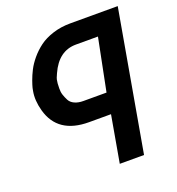

<svg xmlns="http://www.w3.org/2000/svg" viewBox="-135 -609 889 967"><g transform="rotate(-20 309.0 -125.0)"><path d="M342 250 386 0H268Q102 0 64 -138Q48 -196 57 -244Q57 -247 60 -259.5Q63 -272 71.5 -296Q80 -320 93.5 -346.5Q107 -373 130 -400.5Q153 -428 182.5 -450Q212 -472 255.5 -486Q299 -500 350 -500H604L472 250ZM278 -110H402L458 -390H340Q247 -390 201 -287Q189 -261 189 -256V-255Q187 -246 186.5 -238Q186 -230 185.5 -211Q185 -192 190 -176.5Q195 -161 203.5 -144.5Q212 -128 231.5 -119Q251 -110 278 -110Z"/></g></svg>

Font: Hermit
Style: Bold Italic
Weight: 700
Italic angle: -10°
Designer: Pablo Caro
Version: Version 2.000;PS 002.000;hotconv 1.0.88;makeotf.lib2.5.64775